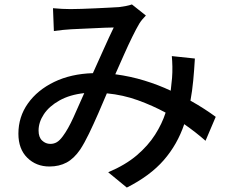

<svg xmlns="http://www.w3.org/2000/svg" viewBox="-20 -781 1040 866"><path d="M859 -517Q856 -465 851.5 -417.5Q847 -370 839 -327Q873 -308 901.5 -289.5Q930 -271 953 -254L907 -146Q864 -184 811 -221Q780 -129 718.5 -58.5Q657 12 552 65L468 -4Q546 -37 597 -80.5Q648 -124 679.5 -173.5Q711 -223 727 -273Q668 -305 601.5 -329Q535 -353 462 -360Q444 -317 423 -269Q402 -221 381.5 -178.5Q361 -136 342 -107Q314 -66 280.5 -48Q247 -30 203 -30Q143 -30 103 -69.5Q63 -109 63 -178Q63 -254 106 -314.5Q149 -375 224.5 -411.5Q300 -448 399 -451Q424 -506 448.5 -561Q473 -616 493 -657Q478 -657 453 -656Q428 -655 399 -653.5Q370 -652 344 -651Q318 -650 301 -649Q285 -648 263.5 -646Q242 -644 223 -641L219 -744Q239 -742 260.5 -741Q282 -740 298 -740Q318 -740 348.5 -741Q379 -742 411.5 -743.5Q444 -745 472.5 -746.5Q501 -748 517 -749Q533 -751 548.5 -754Q564 -757 575 -761L638 -711Q619 -692 608 -674Q595 -652 577 -615.5Q559 -579 539.5 -535Q520 -491 500 -446Q568 -437 631.5 -417.5Q695 -398 750 -372L756 -429Q758 -455 757.5 -480.5Q757 -506 755 -528ZM360 -361Q295 -354 248.5 -328Q202 -302 178 -266Q154 -230 154 -192Q154 -162 170 -147Q186 -132 207 -132Q223 -132 236 -139.5Q249 -147 263 -166Q287 -198 311.5 -252Q336 -306 360 -361Z"/></svg>

Font: Source Han Sans SC Medium
Style: Regular
Weight: 500
Designer: Ryoko NISHIZUKA 西塚涼子 (kana, bopomofo & ideographs); Paul D. Hunt (Latin, Greek & Cyrillic); Sandoll Communications 산돌커뮤니
Foundry: Adobe
Version: Version 2.004;hotconv 1.0.118;makeotfexe 2.5.65603